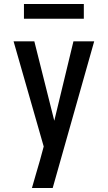

<svg xmlns="http://www.w3.org/2000/svg" viewBox="-20 -727 540 962"><path d="M140 215Q150 180 160 145.5Q170 111 180 77L199 7L48 -520H152L252 -122L348 -520H452L244 215ZM100 -633V-707H400V-633Z"/></svg>

Font: Iosevka Semibold
Style: Regular
Weight: 600
Monospace: yes
Designer: Belleve Invis
Foundry: Belleve Invis
Version: Version 33.2.3; ttfautohint (v1.8.4)